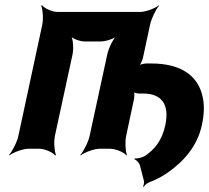

<svg xmlns="http://www.w3.org/2000/svg" viewBox="-20 -574 808 741"><path d="M618 -91C605 -30 575 4 539 28C527 35 508 39 500 37L499 41C507 43 519 56 521 68L535 122C537 128 535 141 532 146L535 147C537 142 547 133 555 130C581 120 605 108 626 93C683 54 741 -6 759 -91C768 -131 769 -166 763 -196C746 -284 676 -329 564 -329H545C535 -329 518 -325 512 -319L514 -316C521 -322 530 -341 532 -352L559 -478C564 -502 582 -539 594 -552V-554C579 -542 543 -528 522 -528H202C181 -528 151 -542 142 -554L139 -552C145 -539 148 -502 143 -478L51 -50C46 -26 27 11 15 24L16 26C31 14 68 0 91 0H130C153 0 184 14 193 26L196 24C190 11 187 -26 192 -50L260 -364C265 -388 262 -428 252 -440L250 -438C257 -425 288 -414 307 -414H369C388 -414 423 -425 436 -438L434 -440C418 -428 399 -388 394 -364L326 -50C321 -26 302 11 290 24L291 26C306 14 343 0 366 0H404C427 0 459 14 468 26L470 24C464 11 462 -26 467 -50L497 -191C499 -201 500 -220 495 -226L491 -223C495 -217 508 -213 516 -213H533C599 -213 636 -176 618 -91Z"/></svg>

Font: Asimov
Style: EdgeExtremeIt
Weight: 500
Designer: Google
Version: Version 2.000980: 2014